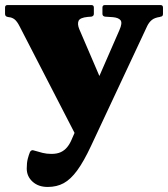

<svg xmlns="http://www.w3.org/2000/svg" viewBox="-58 -520 666 761"><path d="M131 221Q94 221 71 200Q48 179 48 148Q48 125 52 109.5Q56 94 61 82Q67 73 75 76Q95 82 111 86Q127 90 146 90Q168 90 183 83Q198 76 208.5 63Q219 50 226 33L415 -400Q428 -429 420 -439.5Q412 -450 389 -452L358 -454Q348 -456 348 -465V-490Q348 -500 358 -500H578Q588 -500 588 -490V-465Q588 -454 578 -454L577 -453Q555 -450 544 -441Q533 -432 526 -418L303 58Q274 120 248 155.5Q222 191 194.5 206Q167 221 131 221ZM20 -415Q10 -435 0 -443Q-10 -451 -23 -452L-28 -453Q-38 -455 -38 -465V-490Q-38 -500 -28 -500H304Q314 -500 314 -490V-465Q314 -456 304 -454L290 -453Q259 -450 253.5 -437.5Q248 -425 256 -405L371 -137L251 33Z"/></svg>

Font: Hahmlet Black
Style: Regular
Weight: 900
Version: Version 1.002